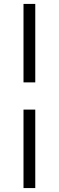

<svg xmlns="http://www.w3.org/2000/svg" viewBox="-20 -749 300 981"><path d="M100.1 -729H160.2V-328.1H100.1ZM100.1 -189H160.2V211.9H100.1Z"/></svg>

Font: SolaimanLipi
Style: Normal
Weight: 400
Designer: Solaiman Karim
Foundry: Al Mamun Sumon
Version: Version 2.000